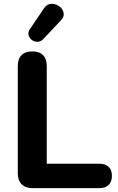

<svg xmlns="http://www.w3.org/2000/svg" viewBox="-20 -973 611 993"><path d="M148 0Q111.8 0 91.9 -20.2Q72 -40.5 72 -76.8V-631.2Q72 -668.5 91.4 -687.9Q110.8 -707.2 147 -707.2Q183.2 -707.2 202.5 -687.9Q221.8 -668.5 221.8 -631.2V-126.2H494Q525.2 -126.2 542 -110Q558.8 -93.8 558.8 -63.5Q558.8 -33.2 542 -16.6Q525.2 0 494 0ZM204.8 -771.8Q190.8 -757.2 174.2 -756.9Q157.8 -756.5 144.8 -766.2Q131.8 -776 127.8 -790.8Q123.8 -805.5 134 -821.2L207 -929.2Q219.2 -948 236.5 -951.8Q253.8 -955.5 270.4 -949.1Q287 -942.8 297.8 -929.6Q308.5 -916.5 309.5 -900.4Q310.5 -884.2 295.8 -868.8Z"/></svg>

Font: Nunito ExtraLight
Style: Regular
Weight: 200
Designer: Vernon Adams
Foundry: Vernon Adams
Version: Version 3.602;April 4, 2023;FontCreator 14.0.0.2856 64-bit